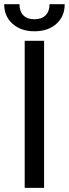

<svg xmlns="http://www.w3.org/2000/svg" viewBox="-30 -908 332 928"><path d="M183.1 0H89.4V-710.9H183.1ZM282.7 -887.7Q282.7 -828.6 242.4 -792.7Q202.1 -756.8 136.7 -756.8Q71.3 -756.8 30.8 -793Q-9.8 -829.1 -9.8 -887.7H64Q64 -853.5 82.5 -834.2Q101.1 -814.9 136.7 -814.9Q170.9 -814.9 190.2 -834Q209.5 -853 209.5 -887.7Z"/></svg>

Font: MAUL
Style: Regular
Weight: 400
Designer: MAUL
Version: Version 1.0; 2020; ttfautohint (v1.8.3)